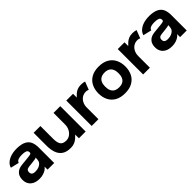

<svg xmlns="http://www.w3.org/2000/svg" viewBox="249 -1585 2674 2674"><g transform="rotate(-45 1586.0 -248.5)"><path d="M219.7 12.7Q156 12.7 115.2 -8.5Q74.3 -29.7 55 -65Q35.7 -100.3 35.7 -142V-157Q35.7 -183 47.3 -214Q59 -245 91.2 -269.5Q123.3 -294 184.7 -300L302.7 -312Q349.3 -316.7 363.8 -322.5Q378.3 -328.3 378.3 -344.3Q378.3 -378.3 352 -389.3Q325.7 -400.3 278.3 -400.3Q249 -400.3 225.5 -395.7Q202 -391 186.5 -380.5Q171 -370 166 -350.3L41 -380Q51.7 -416.7 76.8 -442.2Q102 -467.7 136.3 -483.7Q170.7 -499.7 210.3 -506.5Q250 -513.3 289.3 -512.7Q379 -510.7 427.8 -484.2Q476.7 -457.7 495.5 -412Q514.3 -366.3 514.3 -305V0H383.7V-59.7Q373 -41.7 349.2 -25.2Q325.3 -8.7 291.8 2Q258.3 12.7 219.7 12.7ZM246.7 -100Q288 -100.3 316.7 -113Q345.3 -125.7 361.2 -143.5Q377 -161.3 378.7 -177.3Q382.3 -190.3 383.5 -206.3Q384.7 -222.3 384.3 -236.7Q377 -230 358 -226.8Q339 -223.7 306 -219.7L233 -211.7Q202.3 -208.3 188.5 -195.3Q174.7 -182.3 174.7 -161.7V-156.3Q174.7 -140 180.8 -127Q187 -114 202.7 -107Q218.3 -100 246.7 -100Z M742.3 -500V-246.3Q742.3 -175.7 765.7 -138.5Q789 -101.3 854.7 -101.3Q895.7 -101.3 928.5 -124.5Q961.3 -147.7 981 -186.3Q1000.7 -225 1000.7 -272V-500H1133.7V0H1000.7V-73.3Q981.7 -52.7 958 -32Q934.3 -11.3 902.3 2.3Q870.3 16 827.3 16Q745.3 16 697.5 -17.3Q649.7 -50.7 629.3 -109.2Q609 -167.7 609 -243.3V-500Z M1575 -380Q1565.7 -384 1555 -387.7Q1544.3 -391.3 1527 -391.3Q1485.3 -391.3 1452.2 -369.8Q1419 -348.3 1400 -310.3Q1381 -272.3 1381 -224V4H1248V-496H1381V-422.7Q1400 -443.3 1422.3 -463Q1444.7 -482.7 1474.7 -495.7Q1504.7 -508.7 1547.7 -508.7Q1568.7 -508.7 1587.7 -505.8Q1606.7 -503 1620.7 -498Z M1900.5 12.7Q1811.7 12.7 1752.5 -21.3Q1693.3 -55.3 1663.8 -114.7Q1634.3 -174 1634.3 -250Q1634.3 -325 1663.8 -384.5Q1693.3 -444 1752.6 -478.3Q1811.9 -512.7 1900.7 -512.7Q1989.1 -512.7 2048.4 -478.3Q2107.7 -444 2137 -384.5Q2166.3 -325 2166.3 -250Q2166.3 -174 2137 -114.7Q2107.7 -55.3 2048.4 -21.3Q1989.1 12.7 1900.5 12.7ZM1900.6 -104.7Q1944.3 -104.7 1973.5 -120.8Q2002.7 -137 2017.5 -169.2Q2032.3 -201.3 2032.3 -250Q2032.3 -297.7 2017.5 -329.8Q2002.7 -362 1973.4 -378.7Q1944.1 -395.3 1900.6 -395.3Q1857 -395.3 1827.3 -378.7Q1797.7 -362 1782.8 -329.8Q1768 -297.7 1768 -250Q1768 -201.3 1782.8 -169.2Q1797.7 -137 1827.2 -120.8Q1856.8 -104.7 1900.6 -104.7Z M2589 -380Q2579.7 -384 2569 -387.7Q2558.3 -391.3 2541 -391.3Q2499.3 -391.3 2466.2 -369.8Q2433 -348.3 2414 -310.3Q2395 -272.3 2395 -224V4H2262V-496H2395V-422.7Q2414 -443.3 2436.3 -463Q2458.7 -482.7 2488.7 -495.7Q2518.7 -508.7 2561.7 -508.7Q2582.7 -508.7 2601.7 -505.8Q2620.7 -503 2634.7 -498Z M2829.7 12.7Q2766 12.7 2725.2 -8.5Q2684.3 -29.7 2665 -65Q2645.7 -100.3 2645.7 -142V-157Q2645.7 -183 2657.3 -214Q2669 -245 2701.2 -269.5Q2733.3 -294 2794.7 -300L2912.7 -312Q2959.3 -316.7 2973.8 -322.5Q2988.3 -328.3 2988.3 -344.3Q2988.3 -378.3 2962 -389.3Q2935.7 -400.3 2888.3 -400.3Q2859 -400.3 2835.5 -395.7Q2812 -391 2796.5 -380.5Q2781 -370 2776 -350.3L2651 -380Q2661.7 -416.7 2686.8 -442.2Q2712 -467.7 2746.3 -483.7Q2780.7 -499.7 2820.3 -506.5Q2860 -513.3 2899.3 -512.7Q2989 -510.7 3037.8 -484.2Q3086.7 -457.7 3105.5 -412Q3124.3 -366.3 3124.3 -305V0H2993.7V-59.7Q2983 -41.7 2959.2 -25.2Q2935.3 -8.7 2901.8 2Q2868.3 12.7 2829.7 12.7ZM2856.7 -100Q2898 -100.3 2926.7 -113Q2955.3 -125.7 2971.2 -143.5Q2987 -161.3 2988.7 -177.3Q2992.3 -190.3 2993.5 -206.3Q2994.7 -222.3 2994.3 -236.7Q2987 -230 2968 -226.8Q2949 -223.7 2916 -219.7L2843 -211.7Q2812.3 -208.3 2798.5 -195.3Q2784.7 -182.3 2784.7 -161.7V-156.3Q2784.7 -140 2790.8 -127Q2797 -114 2812.7 -107Q2828.3 -100 2856.7 -100Z"/></g></svg>

Font: Nata Sans
Style: Regular
Weight: 400
Designer: Daniel Uzquiano Cruz
Version: Version 1.001